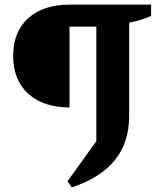

<svg xmlns="http://www.w3.org/2000/svg" viewBox="-20 -689 699 831"><path d="M291 122 272 96 397 -78V-669H634V-620Q611 -610 588 -603Q565 -596 539 -591V-186Q539 -73 477.5 3.5Q416 80 291 122ZM281 -224Q167 -224 102 -283.5Q37 -343 37 -447Q37 -551 102 -610Q167 -669 281 -669ZM269 -574 281 -669H467V-574Z"/></svg>

Font: Piazzolla Thin ExtraBold
Style: Regular
Weight: 800
Version: Version 2.005